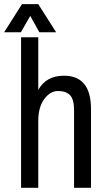

<svg xmlns="http://www.w3.org/2000/svg" viewBox="-41 -896 513 916"><path d="M103.4 -820.2 58.6 -742H-21.3L63.9 -876.2H141.6L226.8 -742H146.8ZM264.1 -534.8Q393.1 -534.8 393.1 -376.2V0H312.3V-371Q312.3 -421.8 293.2 -441.8Q274.1 -461.8 236.1 -461.8Q198.1 -461.8 169.9 -423.1Q141.6 -384.4 141.6 -319.3V0H59.5V-718.1H141.6V-467Q179.4 -534.8 264.1 -534.8Z"/></svg>

Font: Puralecka Narrow
Style: Regular
Weight: 400
Designer: Hector Gatti, Marcela Romero, Pablo Cosgaya and Nicolas Silva
Version: Version 1.004;PS 001.004;hotconv 1.0.70;makeotf.lib2.5.58329